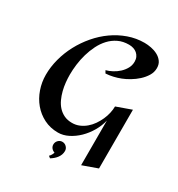

<svg xmlns="http://www.w3.org/2000/svg" viewBox="-201 -837 1051 1132"><g transform="rotate(30 324.5 -271.5)"><path d="M588.9 -612.8Q588.9 -585 574 -560.5Q559.1 -536.1 536.9 -515.9Q514.6 -495.6 488.5 -480.2Q462.4 -464.8 439.9 -456.1Q416 -446.8 391.4 -441.2Q366.7 -435.5 341.8 -434.1L332 -451.2Q353 -456.5 375 -468.3Q397 -480 415 -496.8Q433.1 -513.7 444.6 -534.7Q456.1 -555.7 456.1 -580.1Q456.1 -597.2 450 -610.4Q443.8 -623.5 433.3 -632.6Q422.9 -641.6 408.7 -646.2Q394.5 -650.9 377.9 -650.9Q337.4 -650.9 305.9 -635.7Q274.4 -620.6 250.5 -595Q226.6 -569.3 210 -536.1Q193.4 -502.9 182.9 -466.6Q172.4 -430.2 167.7 -393.1Q163.1 -356 163.1 -323.2Q163.1 -298.8 165.8 -271.7Q168.5 -244.6 175.3 -217.8Q182.1 -190.9 193.4 -166.5Q204.6 -142.1 221.7 -123.5Q238.8 -105 262 -94Q285.2 -83 315.9 -83Q342.3 -83 365.2 -92.8Q388.2 -102.5 407.2 -118.7Q426.3 -134.8 441.2 -156.2Q456.1 -177.7 466.6 -201.2Q477.1 -224.6 482.4 -248.5Q487.8 -272.5 487.8 -293.9L588.9 -330.1V69.8L487.8 106V-198.2Q478.5 -158.2 456.8 -121.1Q435.1 -84 405.8 -55.4Q376.5 -26.9 342 -9.5Q307.6 7.8 272.9 7.8Q220.2 7.8 177.2 -13.9Q134.3 -35.6 104 -71.8Q73.7 -107.9 57.4 -154.8Q41 -201.7 41 -252Q41 -306.2 55.7 -361.1Q70.3 -416 97.2 -466.3Q124 -516.6 161.6 -560.5Q199.2 -604.5 244.9 -636.7Q290.5 -668.9 343 -687.5Q395.5 -706.1 452.1 -706.1Q473.1 -706.1 497.3 -701.4Q521.5 -696.8 541.7 -686Q562 -675.3 575.4 -657.5Q588.9 -639.6 588.9 -612.8ZM363.8 81.5Q363.8 94.7 359.4 106.7Q355 118.7 347.2 128.9Q339.4 139.2 329.3 147.7Q319.3 156.2 308.6 162.6L295.9 152.3Q302.2 146.5 307.6 137.5Q313 128.4 314.9 120.1Q301.8 116.2 293.2 105.7Q284.7 95.2 284.7 81.5Q284.7 65.4 296.1 53.5Q307.6 41.5 323.7 41.5Q340.3 41.5 352.1 53.5Q363.8 65.4 363.8 81.5Z"/></g></svg>

Font: Redressed
Style: Regular
Weight: 400
Designer: Astigmatic (AOETI)
Foundry: Astigmatic (AOETI)
Version: Version 1.001